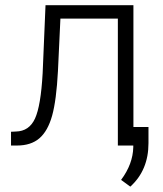

<svg xmlns="http://www.w3.org/2000/svg" viewBox="-20 -548 612 723"><path d="M482.4 -528.3V0H423.8V-478H207.5L198.2 -280.3Q192.4 -170.4 176.3 -112.5Q160.2 -54.7 128.4 -27.3Q96.7 0 43.9 0H21.5V-51.8L39.6 -52.7Q89.8 -53.7 111.8 -101.6Q133.8 -149.4 140.6 -272.5L151.4 -528.3ZM470.7 154.8 436 129.4Q480.5 69.8 481.9 5.9V-69.8H539.1V-8.8Q539.1 92.8 470.7 154.8Z"/></svg>

Font: Roboto-Light
Style: Regular
Weight: 300
Designer: Google
Version: Version 2.137; 2017